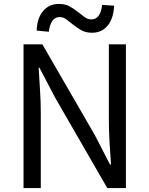

<svg xmlns="http://www.w3.org/2000/svg" viewBox="-20 -959 762 979"><path d="M100 0V-733H196L463 -271L541 -120H546Q542 -176 538.5 -235.5Q535 -295 535 -353V-733H622V0H527L260 -463L181 -614H177Q180 -558 184 -500.5Q188 -443 188 -385V0ZM167 -803Q169 -866 199.5 -902.5Q230 -939 281 -939Q313 -939 335 -926.5Q357 -914 375.5 -899.5Q394 -885 410.5 -872.5Q427 -860 446 -860Q492 -860 501 -934L562 -930Q559 -865 529 -828.5Q499 -792 449 -792Q418 -792 395.5 -804.5Q373 -817 354.5 -832Q336 -847 319.5 -859.5Q303 -872 283 -872Q261 -872 247 -852.5Q233 -833 229 -797Z"/></svg>

Font: Kinto Sans
Style: Regular
Weight: 400
Designer: Authors: Ryoko NISHIZUKA  (kana & ideographs); Paul D. Hunt (Latin, Greek & Cyrillic); Wenlong ZHANG  (bopomofo); Sandol
Foundry: Adobe Systems Incorporated, ookami Inc.
Version: Version 0.001